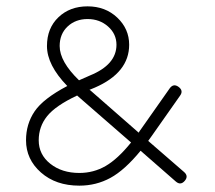

<svg xmlns="http://www.w3.org/2000/svg" viewBox="-20 -568 676 605"><path d="M230 17Q156 17 109 -24.5Q62 -66 62 -126Q62 -177 89 -217Q116 -257 192 -297Q128 -363 128 -423Q128 -479 164 -513.5Q200 -548 256 -548Q312 -548 349.5 -512.5Q387 -477 387 -427Q387 -339 279 -292L262 -285L265 -283L417 -150Q419 -154 425 -162L515 -290Q527 -306 543 -294Q559 -282 547 -266L457 -138L447 -124L560 -26Q575 -13 562 2Q549 17 534 4L423 -93Q373 -32 328 -7.5Q283 17 230 17ZM230 -23Q275 -23 313 -45Q351 -67 393 -119L239 -253L223 -267Q155 -235 128.5 -202Q102 -169 102 -126Q102 -81 138.5 -52Q175 -23 230 -23ZM168 -423Q168 -374 229 -315L263 -330Q347 -364 347 -427Q347 -461 320.5 -484.5Q294 -508 256 -508Q218 -508 193 -484.5Q168 -461 168 -423Z"/></svg>

Font: Hoogli Light
Style: Regular
Weight: 300
Designer: Anand Singh Naorem
Foundry: Brand New Type
Version: Version 1.00 b007